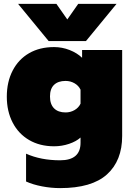

<svg xmlns="http://www.w3.org/2000/svg" viewBox="-20 -737 683 987"><path d="M73 -717H270L326 -637L382 -717H579L422 -526H230ZM114 196V53Q190 87 289 87Q394 87 394 -3V-30Q372 -10 335 2.5Q298 15 258 15Q185 15 130 -17Q75 -49 45 -107Q15 -165 15 -240Q15 -316 45 -374Q75 -432 129.5 -463.5Q184 -495 258 -495Q299 -495 337.5 -480Q376 -465 402 -440V-480H608V-38Q608 89 530 159.5Q452 230 289 230Q243 230 196 221Q149 212 114 196ZM394 -204V-276Q384 -297 363 -309Q342 -321 317 -321Q279 -321 258 -301Q237 -281 237 -241Q237 -201 258 -180Q279 -159 317 -159Q342 -159 363 -171Q384 -183 394 -204Z"/></svg>

Font: Readiness Black
Style: Regular
Weight: 900
Designer: Katatrad Team
Foundry: CadsonDemak
Version: Version 1.00;April 23, 2019;FontCreator 11.5.0.2425 64-bit; 